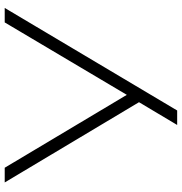

<svg xmlns="http://www.w3.org/2000/svg" viewBox="2 -792 790 835"><g transform="rotate(-90 397.5 -375.0)"><path d="M271 0 370 -166 21 -750H85L402 -219L717 -750H780L334 0Z"/></g></svg>

Font: Bounded
Style: Regular
Weight: 200
Designer: Vlad Churkin
Version: Version 1.0